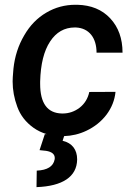

<svg xmlns="http://www.w3.org/2000/svg" viewBox="-20 -558 553 801"><path d="M238.3 -84.5C177.7 -85.9 147.5 -127 147.5 -208.5C147.5 -211.9 147.5 -214.8 147.5 -217.8C149.4 -290 163.1 -345.7 189 -384.8C214.4 -423.8 249 -443.4 292 -443.4C293.5 -443.4 294.9 -443.4 296.4 -443.4C352.5 -440.9 382.8 -398.9 382.8 -338.4H491.2C491.2 -397 474.1 -444.8 439.9 -481.4C405.8 -518.1 359.9 -536.6 302.7 -538.1C300.3 -538.1 297.9 -538.1 294.9 -538.1C251 -538.1 210.4 -527.3 173.3 -505.4C135.7 -483.4 105 -452.1 81.1 -410.6C56.6 -369.1 41.5 -322.8 36.1 -271.5L34.7 -254.4C33.7 -242.2 32.7 -230 32.7 -218.3C32.7 -182.6 39.1 -147.5 52.2 -112.3C64.9 -77.1 87.4 -48.3 119.1 -25.4C136.2 -13.2 154.8 -4.4 174.8 1.5H167L145 68.4L172.4 71.3C196.3 75.2 208.5 85 208.5 101.6C208.5 103 208.5 105 208 106.9C202.6 136.2 177.7 151.9 133.3 153.8L132.3 222.7C241.2 218.8 300.3 179.2 301.8 108.4C301.8 107.9 301.8 106.9 301.8 106.4C301.8 67.4 281.7 38.6 241.2 29.3L247.6 9.8C279.8 8.8 311 1.5 340.8 -12.7C374.5 -28.8 402.3 -50.8 424.3 -79.6C445.8 -108.4 458.5 -140.1 461.9 -174.8L352.5 -174.3C346.7 -147.5 333.5 -125.5 312.5 -108.9C291.5 -92.8 267.6 -84.5 241.2 -84.5C240.2 -84.5 239.3 -84.5 238.3 -84.5Z"/></svg>

Font: Roboto Medium
Style: Italic
Weight: 500
Italic angle: -12°
Designer: Google
Version: Version 2.137; 2017